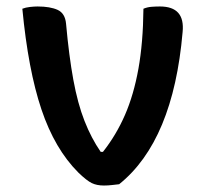

<svg xmlns="http://www.w3.org/2000/svg" viewBox="-20 -563 640 593"><path d="M96 -543Q135 -543 158 -532.5Q181 -522 184 -490Q193 -390 206.5 -316.5Q220 -243 241 -189.5Q262 -136 291 -94H298Q339 -146 366 -208Q393 -270 407.5 -350.5Q422 -431 423 -536Q435 -541 448 -542Q461 -543 474 -543Q552 -543 544 -464Q515 -128 348 6Q338 7 326 8.5Q314 10 301 10Q279 10 263.5 2.5Q248 -5 222 -30Q149 -103 108 -225Q67 -347 49 -536Q59 -540 72.5 -541.5Q86 -543 96 -543Z"/></svg>

Font: Recursive Sn Csl St SmB
Style: Regular
Weight: 600
Version: Version 1.079;hotconv 1.0.112;makeotfexe 2.5.65598; ttfautoh